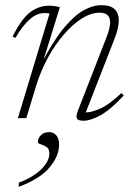

<svg xmlns="http://www.w3.org/2000/svg" viewBox="-20 -456 521 741"><path d="M39.5 -309.5 28.5 -315Q64 -385.5 97.5 -409.8Q131 -434 169.5 -434Q181.5 -434 193 -432.2Q204.5 -430.5 211 -428L148.5 -226.5Q191 -306.5 230 -352.2Q269 -398 304 -417Q339 -436 370.5 -436Q406.5 -436 422.5 -420.5Q438.5 -405 438.5 -377.5Q438.5 -347 420.5 -302.5L311 -22Q334 -22.5 366.8 -36.8Q399.5 -51 449 -97L457.5 -87.5Q406 -32 367.5 -11Q329 10 302.5 10Q281 10 276.8 1Q272.5 -8 281 -29.5L391 -312Q405 -348 405 -370Q405 -407 364.5 -407Q331 -407 295.2 -384.2Q259.5 -361.5 225.8 -322.2Q192 -283 164.5 -232.5Q137 -182 120 -126.5L81.5 0H49L171 -403.5Q168.5 -404.5 164 -405Q159.5 -405.5 151 -405.5Q121.5 -405.5 93.8 -380.5Q66 -355.5 39.5 -309.5ZM126 92.5Q126 78 137.8 66Q149.5 54 169.5 54Q187 54 197.5 66.5Q208 79 208 102Q208 147 170.5 191Q133 235 52.5 265V249Q107.5 228.5 139 197.5Q170.5 166.5 170.5 136Q170.5 118.5 159.5 111.2Q148.5 104 137.2 100.8Q126 97.5 126 92.5Z"/></svg>

Font: Newsreader Text ExtraLight
Style: Italic
Weight: 275
Italic angle: -17°
Designer: Hugues Gentile
Foundry: Production Type
Version: Version 1.001